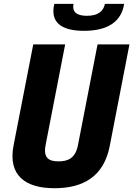

<svg xmlns="http://www.w3.org/2000/svg" viewBox="-20 -959 688 990"><path d="M282 -127C236.5 -127 201.5 -140.5 215 -210.5L316 -730H151.5L50 -209.5C19.5 -52.5 113.5 11.5 260.5 11.5C407.5 11.5 514.5 -47.5 545.5 -204.5L647.5 -730H483L382 -210.5C368.5 -140.5 327.5 -127 282 -127ZM359 -939H260C238.5 -848 290 -800 413 -800C536 -800 606.5 -848 620 -939H521C513.5 -901 485 -877.5 428 -877.5C371 -877.5 351.5 -901 359 -939Z"/></svg>

Font: Monaspace Neon ExtraBold
Style: Italic
Weight: 800
Italic angle: -11°
Designer: Riley Cran & the Lettermatic Team
Foundry: Lettermatic
Version: Version 1.200 (Monaspace Neon)